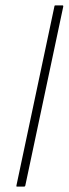

<svg xmlns="http://www.w3.org/2000/svg" viewBox="-20 -693 255 713"><path d="M74 -4Q73 0 69 0H43Q40 0 41 -4L182 -669Q182 -673 186 -673H212Q214 -673 214.5 -672Q215 -671 215 -669Z"/></svg>

Font: Glory Thin Thin
Style: Italic
Weight: 250
Italic angle: -12°
Version: Version 1.011